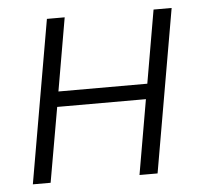

<svg xmlns="http://www.w3.org/2000/svg" viewBox="-44 -574 674 620"><g transform="rotate(-5 293.5 -264.0)"><path d="M442.4 0H383.8L425.8 -242.2H138.2L95.7 0H38.1L129.9 -528.3H187.5L146.5 -291.5H434.6L475.6 -528.3H534.2Z"/></g></svg>

Font: Roboto Mono Light
Style: Italic
Weight: 300
Designer: Google
Version: Version 2.000985; 2015; ttfautohint (v1.3)